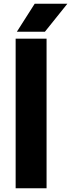

<svg xmlns="http://www.w3.org/2000/svg" viewBox="-20 -1017 384 1037"><path d="M64.5 0V-808H231.5V0ZM71 -845.5 167.5 -997H344L222.5 -845.5Z"/></svg>

Font: Encode Sans Semi Expanded
Style: Bold
Weight: 700
Width: 6
Designer: Multiple Designers
Foundry: Impallari Type
Version: Version 2.000